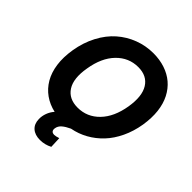

<svg xmlns="http://www.w3.org/2000/svg" viewBox="-246 -904 1273 1273"><g transform="rotate(45 391.0 -267.5)"><path d="M745 -353.7Q732.6 -279.1 702.9 -216.8Q673.3 -154.5 631.4 -110.1Q589.5 -65.7 537.5 -36.8Q485.4 -7.8 426.5 3.2Q392 19.2 372.5 36.2Q353 53.3 349.4 75.6Q346.2 92.7 353.3 101.9Q360.4 111.2 377.5 111.2Q389.6 111.2 416.2 102.6L419.4 180.8Q378.9 202.1 333.8 202.1Q286.6 202.1 259.1 177.6Q231.5 153.1 230.8 108.3Q230.1 80.6 240.4 52.4Q250.7 24.1 271 1.1Q214.5 -11.7 171 -42.6Q127.5 -73.5 99.8 -120.9Q72.1 -168.3 63.2 -231.4Q54.3 -294.4 66.8 -371.8Q81 -457.4 117.7 -527Q154.5 -596.6 206.7 -642.2Q258.9 -687.9 323.7 -712.5Q388.5 -737.2 459.9 -737.2Q518.8 -737.2 569.1 -720.5Q619.3 -703.8 657 -671.9Q694.6 -639.9 718.6 -593.2Q742.5 -546.5 749.5 -486.5Q756.4 -426.5 745 -353.7ZM592 -371.8Q610.1 -482.2 572.8 -541.7Q535.5 -601.2 453.8 -601.2Q365.1 -601.2 301.7 -535.9Q238.3 -470.5 219.5 -353.7Q200.3 -243.6 238.5 -184.8Q276.6 -126.1 358.7 -126.1Q447.1 -126.1 509.9 -190.7Q572.8 -255.3 592 -371.8Z"/></g></svg>

Font: Karasuma Gothic
Style: Bold Italic
Weight: 700
Italic angle: 9.39998°
Designer: Rasmus Andersson / Ryoko Nishizuka
Foundry: Genbu
Version: Version 1.00